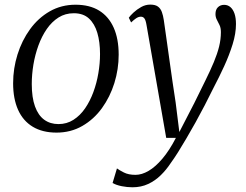

<svg xmlns="http://www.w3.org/2000/svg" viewBox="-20 -566 1068 834"><path d="M308 -545.5Q369.5 -545.5 411 -519.8Q452.5 -494 474 -445.5Q495.5 -397 495.5 -328.5Q495.5 -265.5 476.8 -205.2Q458 -145 422.8 -96.2Q387.5 -47.5 337.5 -18.8Q287.5 10 225.5 10Q164.5 10 122.2 -15.5Q80 -41 58.5 -89Q37 -137 37 -204.5Q37 -268.5 56 -329.2Q75 -390 110.5 -439Q146 -488 196.2 -516.8Q246.5 -545.5 308 -545.5ZM300.5 -508.5Q263.5 -508.5 234.2 -490Q205 -471.5 183.2 -440Q161.5 -408.5 147 -368.8Q132.5 -329 125.2 -285.8Q118 -242.5 118 -201Q118 -142.5 132 -103.8Q146 -65 172 -46Q198 -27 234 -27Q270 -27 299 -45.5Q328 -64 349.5 -95.2Q371 -126.5 385.5 -165.8Q400 -205 407.2 -247.8Q414.5 -290.5 414.5 -331.5Q414.5 -383.5 402.8 -423.2Q391 -463 366.2 -485.8Q341.5 -508.5 300.5 -508.5ZM616.5 -457Q613 -478.5 607.2 -486Q601.5 -493.5 592 -493.5Q582 -493.5 572 -487Q562 -480.5 549.5 -468.5L539.5 -489Q545.5 -498 560 -511.5Q574.5 -525 593.2 -535.5Q612 -546 632.5 -546Q654.5 -546 666 -537.5Q677.5 -529 683 -514Q688.5 -499 691.5 -479Q698 -434.5 704.2 -389.5Q710.5 -344.5 716.8 -299.8Q723 -255 729.5 -210.2Q736 -165.5 743 -120.5L759 7.5L824 -118.5Q851 -173.5 872.5 -217Q894 -260.5 909 -296.5Q924 -332.5 931.8 -364Q939.5 -395.5 939.5 -426.5Q939.5 -445 933.5 -457.2Q927.5 -469.5 921.8 -480.5Q916 -491.5 916 -505Q916 -524.5 926.8 -534.8Q937.5 -545 953.5 -545Q969.5 -545 981 -535Q992.5 -525 998.8 -506.5Q1005 -488 1005 -461.5Q1005 -420.5 990.5 -373.8Q976 -327 953.8 -278.5Q931.5 -230 907.5 -184.5Q889 -146.5 869.2 -108.5Q849.5 -70.5 829.5 -34.5Q809.5 1.5 790.2 34.2Q771 67 753.8 94.5Q736.5 122 721.5 142.5Q702.5 171.5 678.2 195.2Q654 219 623.5 233.2Q593 247.5 555.5 247.5Q532.5 247.5 508.8 242.8Q485 238 469 229L488 165.5Q498 173 518 183.2Q538 193.5 568.5 193.5Q596 193.5 625.5 176.2Q655 159 685.2 123.5Q715.5 88 744 33H702Z"/></svg>

Font: Merriweather 72pt Light
Style: Italic
Weight: 300
Italic angle: -7.8°
Version: Version 2.101